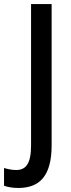

<svg xmlns="http://www.w3.org/2000/svg" viewBox="-79 -734 350 952"><path d="M12 198C116 198 177 140 177 -13V-714H75V-13C75 78 49 109 1 109C-21 109 -42 104 -59 99V187C-39 194 -16 198 12 198Z"/></svg>

Font: Noto Sans Thai Looped Condensed Medium
Style: Regular
Weight: 500
Width: 3
Designer: Sasikarn Vongin, Ben Mitchell
Foundry: The Fontpad Ltd
Version: Version 1.001